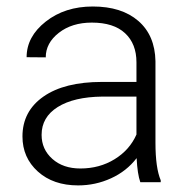

<svg xmlns="http://www.w3.org/2000/svg" viewBox="-20 -558 576 588"><path d="M409.7 0Q400.9 -24.9 398.4 -73.7Q367.7 -33.7 320.1 -12Q272.5 9.8 219.2 9.8Q143.1 9.8 95.9 -32.7Q48.8 -75.2 48.8 -140.1Q48.8 -217.3 113 -262.2Q177.2 -307.1 292 -307.1H397.9V-367.2Q397.9 -423.8 363 -456.3Q328.1 -488.8 261.2 -488.8Q200.2 -488.8 160.2 -457.5Q120.1 -426.3 120.1 -382.3L61.5 -382.8Q61.5 -445.8 120.1 -491.9Q178.7 -538.1 264.2 -538.1Q352.5 -538.1 403.6 -493.9Q454.6 -449.7 456.1 -370.6V-120.6Q456.1 -43.9 472.2 -5.9V0ZM226.1 -42Q284.7 -42 330.8 -70.3Q377 -98.6 397.9 -146V-262.2H293.5Q206.1 -261.2 156.7 -230.2Q107.4 -199.2 107.4 -145Q107.4 -100.6 140.4 -71.3Q173.3 -42 226.1 -42Z"/></svg>

Font: Vazir Thin FD-UI
Style: Thin-FD-UI
Weight: 100
Designer: Saber Rastikerdar
Foundry: Saber Rastikerdar
Version: Version 30.1.0